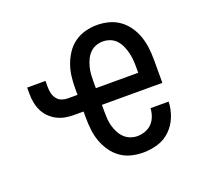

<svg xmlns="http://www.w3.org/2000/svg" viewBox="-99 -639 793 758"><g transform="rotate(-20 297.0 -260.0)"><path d="M381 8Q356 8 331.5 2Q307 -4 286.5 -18.5Q266 -33 251.5 -54Q237 -75 228.5 -98.5Q220 -122 217 -147Q214 -172 214 -197V-225H173Q154 -225 136 -228.5Q118 -232 102 -240.5Q86 -249 73 -262Q60 -275 52 -291.5Q44 -308 40.5 -326.5Q37 -345 37 -363V-390H114V-363Q114 -350 117 -337.5Q120 -325 128 -314.5Q136 -304 148 -299.5Q160 -295 173 -295H214V-323Q214 -348 217 -372.5Q220 -397 228.5 -420.5Q237 -444 251 -465Q265 -486 285.5 -500.5Q306 -515 330.5 -521.5Q355 -528 380 -528Q405 -528 429.5 -521.5Q454 -515 474 -500.5Q494 -486 508.5 -465Q523 -444 531 -420.5Q539 -397 542 -372.5Q545 -348 545 -323V-225H291V-197Q291 -182 292 -166.5Q293 -151 297 -136.5Q301 -122 308 -108Q315 -94 326 -83Q337 -72 351.5 -66.5Q366 -61 381 -61Q398 -61 414.5 -67Q431 -73 442.5 -85Q454 -97 460 -113.5Q466 -130 467 -147H543Q542 -116 530.5 -86Q519 -56 496.5 -33.5Q474 -11 443.5 -1.5Q413 8 381 8ZM291 -295H469V-323Q469 -338 467.5 -353Q466 -368 462 -383Q458 -398 451.5 -412Q445 -426 434.5 -437Q424 -448 409.5 -453.5Q395 -459 380 -459Q364 -459 349.5 -453.5Q335 -448 324.5 -437Q314 -426 307.5 -412Q301 -398 297 -383Q293 -368 292 -353Q291 -338 291 -323Z"/></g></svg>

Font: Iosevka QP
Style: Regular
Weight: 400
Designer: Belleve Invis
Foundry: Belleve Invis
Version: Version 20.0.0; ttfautohint (v1.8.4)